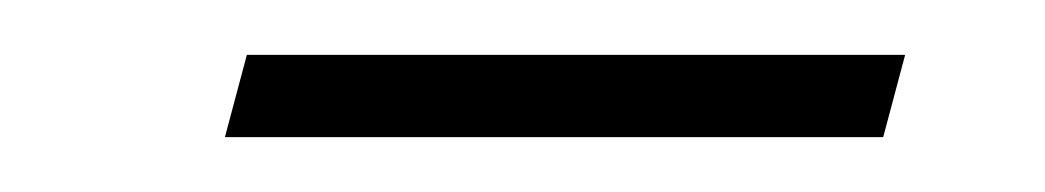

<svg xmlns="http://www.w3.org/2000/svg" viewBox="-20 -333 381 70"><path d="M70 -313H310L302 -283H62Z"/></svg>

Font: Srisakdi
Style: Regular
Weight: 400
Designer: Cadson Demak Co.,Ltd.
Foundry: Cadson Demak Co.,Ltd.
Version: Version 1.000